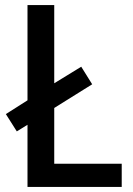

<svg xmlns="http://www.w3.org/2000/svg" viewBox="-20 -734 522 754"><path d="M88 0V-244L46 -218L3 -286L88 -340V-714H193V-407L299 -472L342 -403L193 -310V-91H458V0Z"/></svg>

Font: Noto Sans Kannada SemiCondensed Medium
Style: Regular
Weight: 500
Width: 4
Designer: Jelle Bosma - Monotype Design Team
Foundry: Monotype Imaging Inc.
Version: Version 2.005; ttfautohint (v1.8.4.7-5d5b)